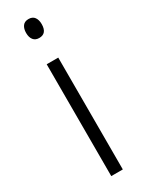

<svg xmlns="http://www.w3.org/2000/svg" viewBox="-196 -761 599 791"><g transform="rotate(-30 103.0 -365.5)"><path d="M104 -731Q123 -731 132 -718.5Q141 -706 141 -686Q141 -641 104 -641Q86 -641 76.5 -653Q67 -665 67 -686Q67 -706 76 -718.5Q85 -731 104 -731ZM131 -532V0H76V-532Z"/></g></svg>

Font: Noto Sans Lao UI Cond Light
Style: Regular
Weight: 300
Width: 3
Designer: Monotype Design Team
Foundry: Monotype Imaging Inc.
Version: Version 2.000; ttfautohint (v1.8.4.7-5d5b)